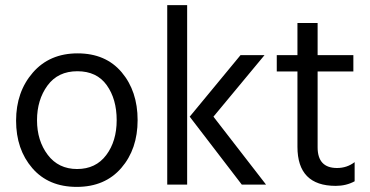

<svg xmlns="http://www.w3.org/2000/svg" viewBox="-20 -723 1451 752"><path d="M283 -444Q207 -444 166 -388Q125 -332 125 -252Q125 -172 167 -116.5Q209 -61 282 -61Q355 -61 396 -115.5Q437 -170 437 -252.5Q437 -335 398 -389.5Q359 -444 283 -444ZM284 -514Q394 -514 456.5 -440Q519 -366 519 -252.5Q519 -139 455 -65Q391 9 280.5 9Q170 9 106.5 -64.5Q43 -138 43 -250.5Q43 -363 108.5 -438.5Q174 -514 284 -514Z M816 -266 1022 0H927L723 -266L922 -507H1016ZM713 0H635V-703H713Z M1295 5Q1145 5 1145 -148V-443H1064V-507H1145V-633H1224V-507H1364V-443H1224V-146Q1224 -65 1300 -65Q1339 -65 1369 -88V-13Q1336 5 1295 5Z"/></svg>

Font: Hind Colombo
Style: Regular
Weight: 400
Designer: Jyotish Sonowal, Aditi Pimprikar
Foundry: Indian Type Foundry
Version: Version 1.000;PS 1.0;hotconv 1.0.86;makeotf.lib2.5.63406; tt